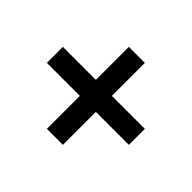

<svg xmlns="http://www.w3.org/2000/svg" viewBox="-104 -669 679 679"><g transform="rotate(45 235.0 -330.0)"><path d="M195 -125V-290H30V-370H195V-535H275V-370H440V-290H275V-125Z"/></g></svg>

Font: Scada
Style: Regular
Weight: 400
Designer: Jovanny Lemonad
Foundry: Jovanny Lemonad
Version: Version 4.100;PS 004.100;hotconv 1.0.88;makeotf.lib2.5.64775